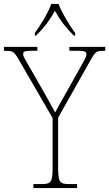

<svg xmlns="http://www.w3.org/2000/svg" viewBox="-30 -951 552 971"><path d="M146 -784V-771H153C198 -817 220 -847 248 -896C275 -847 298 -817 343 -771H350V-784C322 -822 283 -886 266 -931H229C214 -886 174 -822 146 -784ZM139 0H360V-20H320C270 -20 264 -31 264 -108V-356L431 -652C453 -691 460 -694 497 -694H502V-714H321V-694H368C403 -694 407 -687 407 -677C407 -666 401 -654 387 -630L300 -474C276 -432 259 -402 249 -382C228 -422 204 -463 180 -506L110 -628C97 -651 87 -666 87 -677C87 -688 91 -694 126 -694H159V-714H-10V-694H-3C34 -694 41 -691 64 -651L236 -354V-108C236 -31 230 -20 180 -20H139Z"/></svg>

Font: Noto Serif Devanagari SemiCondensed Thin
Style: Regular
Weight: 100
Width: 4
Designer: Universal Thirst, Indian Type Foundry and the Monotype Design Team
Foundry: Monotype Imaging Inc.
Version: Version 2.004